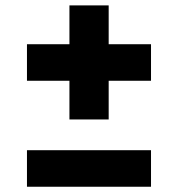

<svg xmlns="http://www.w3.org/2000/svg" viewBox="-20 -750 660 712"><path d="M80 -450.5H237.5V-307H383V-450.5H540V-586H383V-730H237.5V-586H80ZM80 -57.5H540V-193H80Z"/></svg>

Font: Monaspace Krypton ExtraBold
Style: Regular
Weight: 800
Designer: Riley Cran & the Lettermatic Team
Foundry: Lettermatic
Version: Version 1.101 (Monaspace Krypton)